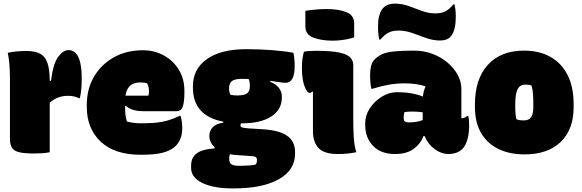

<svg xmlns="http://www.w3.org/2000/svg" viewBox="-20 -842 3220 1062"><path d="M255 0Q236 4 214.5 5.5Q193 7 170 7Q115 7 86 0Q57 -7 46 -25Q35 -43 35 -76V-410Q35 -493 23 -550Q67 -560 126 -560Q174 -560 202 -545Q230 -530 242.5 -494Q255 -458 255 -395H262Q274 -491 302 -528Q330 -565 359 -565Q382 -565 398 -549Q432 -515 432 -408Q432 -374 429.5 -349Q427 -324 422 -299H416Q402 -306 388.5 -309Q375 -312 354 -312Q328 -312 303 -303Q278 -294 255 -274Z M770 -564Q834 -564 886 -535.5Q938 -507 969 -456.5Q1000 -406 1000 -339V-336Q1000 -287 994 -263.5Q988 -240 978.5 -233.5Q969 -227 958 -227H774Q737 -227 713 -235.5Q689 -244 675 -257L672 -256V-244Q672 -225 674 -206.5Q676 -188 682 -170Q718 -160 760 -160Q805 -160 839.5 -163Q874 -166 906 -175Q938 -184 973 -201H979Q984 -182 986 -166Q988 -150 988 -132Q988 -63 942 -26Q916 -6 874.5 4Q833 14 758 14Q614 14 537 -58.5Q460 -131 460 -251V-261Q460 -349 499.5 -417Q539 -485 609 -524.5Q679 -564 770 -564ZM755 -386Q685 -386 674 -313H801Q804 -322 804 -336Q804 -365 793 -382Q777 -386 755 -386Z M1138 -90Q1138 -120 1158 -139.5Q1178 -159 1215 -163V-169Q1047 -201 1047 -358V-364Q1047 -461 1125 -515.5Q1203 -570 1342 -570Q1418 -570 1487 -564.5Q1556 -559 1603 -550Q1610 -516 1610 -477Q1610 -384 1560 -384Q1546 -384 1525.5 -387.5Q1505 -391 1475 -395V-389Q1505 -378 1522 -356.5Q1539 -335 1539 -309V-303Q1539 -236 1481 -198Q1423 -160 1320 -160Q1316 -160 1313 -160Q1310 -154 1310 -147Q1310 -140 1319.5 -137Q1329 -134 1353 -132L1434 -127Q1526 -121 1569 -90.5Q1612 -60 1612 -1V8Q1612 99 1522 149.5Q1432 200 1275 200H1263Q1161 200 1099 170Q1037 140 1037 87V74Q1037 29 1068.5 6Q1100 -17 1167 -21V-28Q1138 -54 1138 -90ZM1254 -318Q1271 -314 1293 -314Q1331 -314 1346.5 -325.5Q1362 -337 1362 -365V-371Q1362 -391 1355 -405Q1338 -406 1320 -406Q1280 -406 1263.5 -394Q1247 -382 1247 -352V-346Q1247 -335 1254 -318ZM1301 75H1314Q1359 75 1392 69Q1401 63 1401 47V39Q1401 24 1378 22L1281 15Q1266 14 1252 11Q1248 18 1248 29V40Q1248 59 1260.5 67Q1273 75 1301 75Z M1711 -118V-335H1705Q1701 -328 1694 -328Q1678 -328 1664 -366Q1650 -404 1650 -465Q1650 -497 1653 -517Q1656 -537 1661 -556Q1675 -559 1695.5 -560Q1716 -561 1727 -561Q1816 -561 1860.5 -550.5Q1905 -540 1919.5 -522Q1934 -504 1934 -483V-175Q1934 -124 1937 -79Q1940 -34 1951 0Q1924 5 1901.5 7.5Q1879 10 1848 10Q1775 10 1743 -22Q1711 -54 1711 -118ZM1669 -782Q1698 -787 1729.5 -789.5Q1761 -792 1787 -792Q1852 -792 1895.5 -775Q1939 -758 1939 -713V-635Q1911 -626 1879 -621.5Q1847 -617 1821 -617Q1757 -617 1713 -634Q1669 -651 1669 -696Z M2532 -350V-188H2536Q2544 -188 2551.5 -192Q2559 -196 2564 -200H2570Q2572 -195 2573.5 -180.5Q2575 -166 2575 -149Q2575 -103 2565 -69.5Q2555 -36 2540 -21Q2524 -4 2503.5 3Q2483 10 2459 10Q2422 10 2384.5 -17Q2347 -44 2329 -89H2322Q2306 -46 2267.5 -18Q2229 10 2165 10Q2087 10 2043.5 -35Q2000 -80 2000 -152V-161Q2000 -204 2025.5 -243Q2051 -282 2091.5 -307Q2132 -332 2175 -332Q2222 -332 2257.5 -325.5Q2293 -319 2319 -308Q2323 -342 2334 -364Q2309 -373 2279 -377Q2249 -381 2217 -381Q2172 -381 2128.5 -373Q2085 -365 2040 -351H2034Q2027 -385 2027 -422Q2027 -452 2032 -475Q2037 -498 2053 -514Q2071 -532 2094 -542.5Q2117 -553 2158.5 -557.5Q2200 -562 2271 -562Q2324 -562 2371 -544.5Q2418 -527 2454 -497Q2490 -467 2511 -429Q2532 -391 2532 -350ZM2213 -191Q2213 -176 2219 -170.5Q2225 -165 2243 -165Q2286 -165 2318 -178V-221Q2304 -223 2289.5 -224Q2275 -225 2262 -225Q2238 -225 2217 -222Q2213 -210 2213 -193ZM2387 -768Q2421 -768 2443 -779Q2465 -790 2488 -818H2494Q2501 -789 2501 -748Q2501 -732 2499.5 -715Q2498 -698 2493 -679Q2483 -646 2464.5 -632Q2446 -618 2414 -618Q2375 -618 2336.5 -632Q2298 -646 2260 -659.5Q2222 -673 2185 -673Q2151 -673 2129 -661.5Q2107 -650 2084 -623H2078Q2071 -651 2071 -692Q2071 -707 2072 -724Q2073 -741 2079 -760Q2097 -822 2163 -822Q2204 -822 2241 -808.5Q2278 -795 2314 -781.5Q2350 -768 2387 -768Z M2879 -562Q2962 -562 3023.5 -528Q3085 -494 3119 -428Q3153 -362 3153 -264V-250Q3153 -126 3081.5 -57Q3010 12 2881 12Q2799 12 2737 -18Q2675 -48 2641 -106.5Q2607 -165 2607 -250V-264Q2607 -405 2678.5 -483.5Q2750 -562 2879 -562ZM2885 -374Q2856 -374 2843 -348.5Q2830 -323 2830 -263V-250Q2830 -204 2837 -182Q2845 -179 2854.5 -177.5Q2864 -176 2879 -176Q2905 -176 2917.5 -193.5Q2930 -211 2930 -251V-264Q2930 -300 2928 -324Q2926 -348 2920 -369Q2906 -374 2885 -374Z"/></svg>

Font: Recursive Sn Csl St XBk
Style: Regular
Weight: 1000
Version: Version 1.079;hotconv 1.0.112;makeotfexe 2.5.65598; ttfautoh